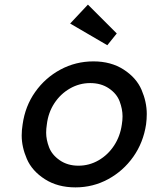

<svg xmlns="http://www.w3.org/2000/svg" viewBox="-20 -802 656 832"><path d="M307 10Q230 10 174.5 -25.5Q119 -61 96.5 -113Q74 -165 74 -215Q74 -238 78 -263Q89 -342 132.5 -403.5Q176 -465 242 -500.5Q308 -536 385 -536Q461 -536 516 -500.5Q571 -465 593.5 -412.5Q616 -360 616 -308Q616 -286 613 -263Q601 -184 557.5 -122.5Q514 -61 448.5 -25.5Q383 10 307 10ZM320 -84Q367 -84 407.5 -107.5Q448 -131 474.5 -171.5Q501 -212 508 -263Q511 -281 511 -298Q511 -329 498.5 -362.5Q486 -396 452 -419Q418 -442 371 -442Q324 -442 283 -418.5Q242 -395 215.5 -354.5Q189 -314 183 -263Q180 -244 180 -227Q180 -197 192.5 -164Q205 -131 239 -107.5Q273 -84 320 -84ZM445 -606 284 -700 361 -782 486 -657Z"/></svg>

Font: Lexend
Style: Italic
Weight: 400
Italic angle: -8.13011°
Designer: Bonnie Shaver-Troup, Thomas Jockin
Foundry: Lexend
Version: Version 1.007